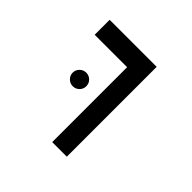

<svg xmlns="http://www.w3.org/2000/svg" viewBox="-150 -736 885 885"><g transform="rotate(45 293.0 -293.0)"><path d="M299.8 0V-488.3H88.4V-585.9H395V0ZM184.6 -249Q166.5 -249 153.3 -262Q140.1 -274.9 140.1 -293Q140.1 -311.5 153.3 -324.5Q166.5 -337.4 184.6 -337.4Q203.1 -337.4 216.1 -324.5Q229 -311.5 229 -293Q229 -274.9 216.1 -262Q203.1 -249 184.6 -249Z"/></g></svg>

Font: CaskaydiaMono NF
Style: Regular
Weight: 400
Designer: Aaron Bell
Foundry: Saja Typeworks
Version: Version 2111.001; ttfautohint (v1.8.4);Nerd Fonts 3.1.1